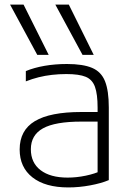

<svg xmlns="http://www.w3.org/2000/svg" viewBox="-20 -810 590 840"><path d="M143 -570 24 -790H83L193 -570ZM341 -570 222 -790H281L390 -570ZM279 10Q178 10 122 -34Q66 -78 66 -156Q66 -240 132.5 -280Q199 -320 336 -320H430V-278H336Q221 -278 168 -248.5Q115 -219 115 -157Q115 -98 157.5 -65.5Q200 -33 276 -33Q315 -33 355.5 -41.5Q396 -50 422 -63L407 -33V-339Q407 -398 395.5 -430Q384 -462 355 -474Q326 -486 270 -486Q238 -486 207.5 -482.5Q177 -479 149 -472Q121 -465 93 -454V-499Q129 -514 175 -522Q221 -530 273 -530Q343 -530 383 -513Q423 -496 439.5 -454.5Q456 -413 456 -340V-22Q423 -8 374.5 1Q326 10 279 10Z"/></svg>

Font: M PLUS Code Latin SemiExpanded Light
Style: Regular
Weight: 300
Width: 6
Designer: Coji Morishita
Foundry: UNDERFOREST DESIGN
Version: Version 1.002; ttfautohint (v1.8.3)